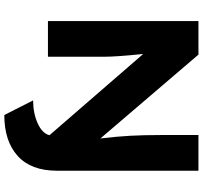

<svg xmlns="http://www.w3.org/2000/svg" viewBox="-45 -695 943 893"><g transform="rotate(90 426.5 -248.5)"><path d="M609 -7 231 -443Q244 -319 244 -258V0H78V-700H234L624 -244Q615 -318 611.5 -381.5Q608 -445 608 -527V-700H774V-42Q774 79 705 141Q636 203 515 203L447 69Q506 69 553 48Q600 27 609 -7Z"/></g></svg>

Font: Lexend Exa HM Xlight
Style: Bold
Weight: 700
Designer: Bonnie Shaver-Troup, Thomas Jockin, Octavio Pardo
Foundry: Lexend
Version: Version 1.091